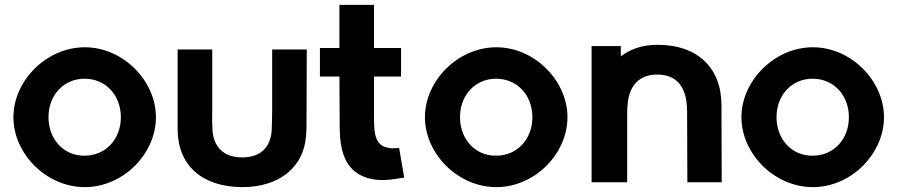

<svg xmlns="http://www.w3.org/2000/svg" viewBox="-20 -758 3690 788"><path d="M35 -277C35 -127 170 10 328 10C486 10 620 -127 620 -277C620 -426 486 -564 328 -564C171 -564 35 -427 35 -277ZM179 -277C179 -368 242 -435 327 -435C413 -435 476 -368 476 -277C476 -186 413 -119 327 -119C242 -118 179 -186 179 -277Z M709 -229C709 -79 809 9 974 10C1127 10 1226 -72 1236 -199C1238 -217 1238 -234 1238 -254L1239 -555H1097V-303C1097 -275 1096 -247 1095 -222C1090 -151 1047 -112 974 -112C900 -112 858 -152 852 -222V-223C851 -248 850 -275 851 -303V-555H709Z M1293 -444H1373L1374 -272C1374 -251 1374 -230 1375 -210C1379 -117 1410 -33 1526 -20C1572 -16 1613 -26 1639 -29L1618 -151C1605 -150 1584 -146 1560 -155C1531 -164 1518 -193 1516 -239C1515 -251 1515 -262 1515 -275V-444H1626V-561H1515V-738H1373V-561H1293ZM1516 -230V-229Z M1724 -277C1724 -127 1859 10 2017 10C2175 10 2309 -127 2309 -277C2309 -426 2175 -564 2017 -564C1860 -564 1724 -427 1724 -277ZM1868 -277C1868 -368 1931 -435 2016 -435C2102 -435 2165 -368 2165 -277C2165 -186 2102 -119 2016 -119C1931 -118 1868 -186 1868 -277Z M2408 -10H2554V-276C2554 -295 2554 -312 2556 -330C2562 -408 2605 -452 2677 -452C2760 -452 2800 -399 2800 -299L2801 -10H2942L2941 -324C2942 -479 2843 -575 2677 -574C2623 -574 2578 -560 2543 -537L2528 -527V-569H2408Z M3023 -277C3023 -127 3158 10 3316 10C3474 10 3608 -127 3608 -277C3608 -426 3474 -564 3316 -564C3159 -564 3023 -427 3023 -277ZM3167 -277C3167 -368 3230 -435 3315 -435C3401 -435 3464 -368 3464 -277C3464 -186 3401 -119 3315 -119C3230 -118 3167 -186 3167 -277Z"/></svg>

Font: Rabbid Highway Sign IV
Style: Obl
Weight: 400
Foundry: Cannot Into Space Fonts
Version: Version 0.277